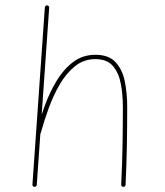

<svg xmlns="http://www.w3.org/2000/svg" viewBox="-20 -706 629 734"><path d="M119.6 -203.6Q118.7 -199.7 120.1 -196.5Q121.6 -193.4 126 -192.4Q129.9 -191.9 132.8 -193.8Q135.7 -195.8 136.2 -198.7Q148.4 -243.7 166.3 -292.7Q184.1 -341.8 209 -384.3Q233.9 -426.8 267.3 -453.4Q300.8 -480 344.7 -480Q389.6 -480 412.1 -453.1Q434.6 -426.3 442.1 -384.5Q449.7 -342.8 449.7 -297.4Q449.7 -223.1 448.5 -152.6Q447.3 -82 443.4 -0.5Q443.4 3.4 445.6 5.9Q447.8 8.3 451.7 8.3Q455.1 8.3 457.5 6.1Q460 3.9 460 0.5Q463.9 -81.1 465.1 -152.1Q466.3 -223.1 466.3 -297.4Q466.3 -348.1 457.3 -393.8Q448.2 -439.5 422.1 -468Q396 -496.6 344.7 -496.6Q296.4 -496.6 259.8 -469Q223.1 -441.4 196.5 -397.2Q169.9 -353 151.1 -301.8Q132.3 -250.5 119.6 -203.6ZM111.8 8.3Q115.7 8.3 117.9 6.1Q120.1 3.9 120.6 0.5L168 -676.3Q168.5 -680.2 166 -682.6Q163.6 -685.1 160.2 -685.5Q156.7 -686 154.3 -683.3Q151.9 -680.7 151.4 -677.2L104 -0.5Q103.5 2.9 106 5.6Q108.4 8.3 111.8 8.3Z"/></svg>

Font: Mikhak VF
Style: Regular
Weight: 100
Designer: Amin Abedi
Version: Version 3.001